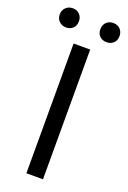

<svg xmlns="http://www.w3.org/2000/svg" viewBox="-193 -964 679 1020"><g transform="rotate(20 147.0 -454.0)"><path d="M99.6 0V-733.4H193.4V0ZM-22.5 -853.5Q-22.5 -877.9 -6.8 -893.1Q8.8 -908.2 32.2 -908.2Q55.7 -908.2 70.8 -893.1Q85.9 -877.9 85.9 -853.5Q85.9 -829.1 70.8 -814.5Q55.7 -799.8 32.2 -799.8Q8.8 -799.8 -6.8 -814.9Q-22.5 -830.1 -22.5 -853.5ZM260.7 -799.8Q237.3 -799.8 222.2 -814.5Q207 -829.1 207 -853.5Q207 -877.9 222.2 -893.1Q237.3 -908.2 260.7 -908.2Q285.2 -908.2 300.3 -893.1Q315.4 -877.9 315.4 -853.5Q315.4 -829.1 300.3 -814.5Q285.2 -799.8 260.7 -799.8Z"/></g></svg>

Font: irohakakuC Regular
Style: Regular
Weight: 400
Designer: [Source Han Sans]
Ryoko NISHIZUKA Ë•øÂ°öÊ∂ºÂ≠ê (kana & ideographs); Paul D. Hunt (Latin, Greek & Cyrillic); Wenlong ZHAN
Version: Version 1.001.20160904